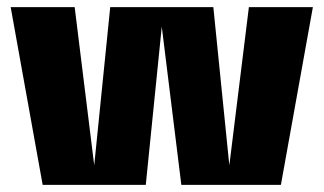

<svg xmlns="http://www.w3.org/2000/svg" viewBox="-20 -520 910 540"><path d="M101 0H100L10 -500H190L245 -55L290 -500H580L625 -55L680 -500H860L770 0H490L435 -445L390 0Z"/></svg>

Font: Fivo Sans Modern Heavy
Style: Regular
Weight: 900
Designer: Alexander Slobzheninov
Foundry: Alexander Slobzheninov
Version: 1.0